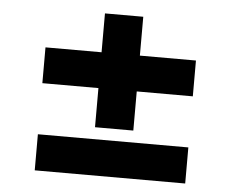

<svg xmlns="http://www.w3.org/2000/svg" viewBox="-46 -636 839 689"><g transform="rotate(5 374.0 -291.5)"><path d="M305 -173V-314H103V-443H305V-583H443V-443H645V-314H443V-173ZM103 0V-130H645V0Z"/></g></svg>

Font: Nunito Sans 7pt Expanded Black
Style: Regular
Weight: 900
Width: 7
Designer: Vernon Adams
Foundry: Vernon Adams
Version: Version 3.101;gftools[0.9.27]